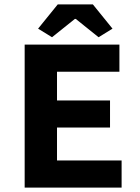

<svg xmlns="http://www.w3.org/2000/svg" viewBox="-20 -855 640 875"><path d="M92.4 0V-651.8H524.2V-528.2H239.8V-397.3H481.4V-273.7H239.8V-123.6H534.2V0ZM217.1 -685.3 153.6 -724.4 243.3 -835.1H403.1L492.7 -724.4L429.3 -685.3L325.2 -768.8H321.2Z"/></svg>

Font: Source Code Pro ExtraLight
Style: Regular
Weight: 200
Monospace: yes
Designer: Paul D. Hunt, Teo Tuominen
Foundry: Adobe
Version: Version 1.026;hotconv 1.1.0;makeotfexe 2.6.0